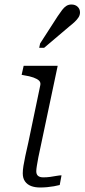

<svg xmlns="http://www.w3.org/2000/svg" viewBox="-20 -829 375 852"><path d="M158 3Q135 3 118 -3.5Q101 -10 91 -24Q81 -38 81 -60Q81 -74 84 -93Q87 -112 92.5 -137.5Q98 -163 106 -198L159 -452Q161 -464 153 -471.5Q145 -479 128.5 -485Q112 -491 86 -495L76 -497L85 -537H236L161 -182Q154 -152 150 -130Q146 -108 143.5 -93Q141 -78 141 -69Q141 -55 149 -48.5Q157 -42 172 -42Q188 -42 202.5 -44Q217 -46 230.5 -48.5Q244 -51 253 -51L245 -8Q234 -5 219.5 -2.5Q205 0 189.5 1.5Q174 3 158 3ZM236 -757Q247 -773 255.5 -784.5Q264 -796 274 -802.5Q284 -809 297 -809Q314 -809 324.5 -799Q335 -789 335 -774Q335 -762 328.5 -752Q322 -742 312 -732.5Q302 -723 288 -712L176 -617H154L158 -636Z"/></svg>

Font: Roboto Serif 20pt ExtraLight
Style: Italic
Weight: 250
Italic angle: -10°
Version: Version 1.007